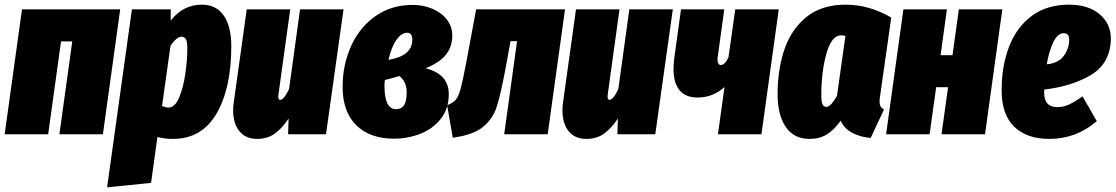

<svg xmlns="http://www.w3.org/2000/svg" viewBox="-32 -574 4770 821"><path d="M222 0 277 -397H229L174 0H-12L62 -534H482L408 0Z M532 -534H698V-486Q751 -554 831 -554Q892 -554 924.5 -508Q957 -462 957 -376Q957 -197 894 -88.5Q831 20 707 20Q673 20 641 12L614 208L426 227ZM769 -367Q769 -397 762.5 -407Q756 -417 745 -417Q723 -417 697 -378L661 -121Q676 -114 688 -114Q716 -114 734 -157Q752 -200 760.5 -259Q769 -318 769 -367Z M965 -102Q965 -120 968 -139L1023 -534H1209L1159 -172L1158 -161Q1158 -147 1166 -147Q1182 -147 1204 -193L1251 -534H1437L1362 0H1200L1202 -67Q1175 -26 1143.5 -3Q1112 20 1067 20Q1019 20 992 -12.5Q965 -45 965 -102Z M1902 -422Q1902 -375 1875.5 -341Q1849 -307 1788 -282Q1887 -257 1887 -172Q1887 -109 1853 -66Q1819 -23 1765.5 -2Q1712 19 1653 19Q1550 19 1491.5 -38.5Q1433 -96 1433 -202Q1433 -297 1469.5 -377.5Q1506 -458 1574 -505.5Q1642 -553 1732 -553Q1778 -553 1817 -536.5Q1856 -520 1879 -490Q1902 -460 1902 -422ZM1629 -318Q1731 -335 1731 -404Q1731 -434 1709 -434Q1685 -434 1663.5 -404Q1642 -374 1629 -318ZM1614 -232Q1612 -224 1612 -207Q1612 -107 1662 -107Q1684 -107 1695.5 -124Q1707 -141 1707 -180Q1707 -224 1676 -249Q1654 -242 1614 -232Z M2310 0H2124L2179 -398H2151L2131 -288Q2109 -170 2092 -117.5Q2075 -65 2033 -31Q1991 3 1904 15L1880 -124Q1905 -134 1916.5 -147Q1928 -160 1937 -192Q1946 -224 1961 -303L2004 -534H2384Z M2373 -102Q2373 -120 2376 -139L2431 -534H2617L2567 -172L2566 -161Q2566 -147 2574 -147Q2590 -147 2612 -193L2659 -534H2845L2770 0H2608L2610 -67Q2583 -26 2551.5 -3Q2520 20 2475 20Q2427 20 2400 -12.5Q2373 -45 2373 -102Z M3224 0H3038L3066 -202Q3017 -157 2951 -157Q2899 -157 2873.5 -188.5Q2848 -220 2848 -279Q2848 -300 2851 -324L2880 -534H3065L3036 -323V-317Q3036 -308 3040 -302Q3044 -296 3050 -296Q3068 -296 3083 -329L3112 -534H3298Z M3779 -499 3732 -168Q3729 -152 3729 -140Q3729 -127 3733.5 -119Q3738 -111 3748 -106L3691 16Q3646 12 3611.5 -6.5Q3577 -25 3563 -58Q3535 -19 3504 0.5Q3473 20 3430 20Q3363 20 3328 -31Q3293 -82 3293 -172Q3293 -276 3322 -362Q3351 -448 3416 -501Q3481 -554 3584 -554Q3685 -554 3779 -499ZM3480 -167Q3480 -139 3485 -128Q3490 -117 3501 -117Q3512 -117 3523 -129.5Q3534 -142 3547 -164L3583 -420Q3574 -423 3565 -423Q3524 -423 3502 -345.5Q3480 -268 3480 -167Z M3994 0 4022 -201H3971L3943 0H3757L3831 -534H4017L3990 -338H4041L4068 -534H4254L4180 0Z M4718 -403Q4714 -302 4633 -253.5Q4552 -205 4433 -191V-177Q4433 -116 4489 -116Q4515 -116 4539 -127Q4563 -138 4597 -162L4658 -56Q4570 20 4455 20Q4359 20 4305 -32Q4251 -84 4251 -188Q4251 -293 4283.5 -376Q4316 -459 4380.5 -506.5Q4445 -554 4539 -554Q4623 -554 4671.5 -512Q4720 -470 4718 -403ZM4540 -404Q4540 -432 4516 -432Q4491 -432 4472.5 -394.5Q4454 -357 4444 -299Q4495 -304 4517.5 -336Q4540 -368 4540 -404Z"/></svg>

Font: Fira Sans Extra Condensed Black
Style: Italic
Weight: 900
Width: 3
Italic angle: -8°
Designer: Carrois Corporate & Edenspiekermann AG
Foundry: Carrois Corporate GbR & Edenspiekermann AG
Version: Version 4.203